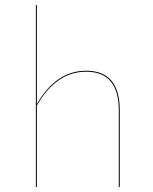

<svg xmlns="http://www.w3.org/2000/svg" viewBox="-20 -751 615 771"><path d="M461 -308V0H457V-308Q457 -463 326 -463Q205 -463 128 -327V0H124V-730L128 -731V-333Q205 -467 326 -467Q461 -467 461 -308Z"/></svg>

Font: FiraGO Four
Style: Regular
Weight: 100
Designer: bBox Type
Foundry: bBox Type GmbH
Version: Version 1.001